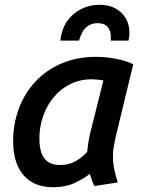

<svg xmlns="http://www.w3.org/2000/svg" viewBox="-20 -772 600 804"><path d="M199 12Q145 11 108.5 -12.5Q72 -36 53.5 -79Q35 -122 35 -182Q35 -252 58.5 -316Q82 -380 127 -429Q172 -478 237 -506Q302 -534 383 -534Q406 -534 433 -531Q460 -528 487.5 -521Q515 -514 538 -503L465 -201Q460 -179 456.5 -159Q453 -139 453 -117Q453 -89 458.5 -63Q464 -37 473 -8L375 7Q370 -3 364.5 -18Q359 -33 356 -44Q334 -26 295 -7Q256 12 199 12ZM231 -81Q269 -81 297.5 -97.5Q326 -114 345 -136Q347 -153 349.5 -171Q352 -189 356 -208L413 -435Q404 -437 389.5 -438.5Q375 -440 365 -440Q315 -440 274.5 -420Q234 -400 205 -365Q176 -330 160.5 -285.5Q145 -241 145 -192Q145 -156 153.5 -131.5Q162 -107 181.5 -94Q201 -81 231 -81ZM233 -602Q238 -651 261.5 -684Q285 -717 320.5 -734.5Q356 -752 397 -752Q436 -752 464 -736.5Q492 -721 507 -695Q522 -669 522 -634Q522 -626 521 -618Q520 -610 518 -602H443Q444 -605 444 -609Q444 -613 444 -617Q444 -644 430.5 -659.5Q417 -675 389 -675Q366 -675 350 -664.5Q334 -654 325 -637.5Q316 -621 311 -602Z"/></svg>

Font: Ubuntu Sans Mono Medium
Style: Italic
Weight: 500
Italic angle: -13.5°
Monospace: yes
Designer: Dalton Maag Ltd
Foundry: Dalton Maag Ltd
Version: Version 1.006